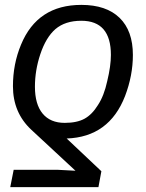

<svg xmlns="http://www.w3.org/2000/svg" viewBox="-20 -558 596 786"><path d="M524 -333Q524 -249 492 -165Q427 3 253 9L395 143L383 208H22L36 137H214L289 141L108 -27Q33 -97 33 -205Q33 -296 66 -375Q133 -538 313 -538Q415 -538 469.5 -485Q524 -432 524 -333ZM434 -333Q434 -473 313 -473Q247 -473 207 -439Q168 -405 145 -336Q123 -270 123 -203Q123 -131 154.5 -93Q186 -55 245 -55Q295 -55 326 -72Q357 -89 381 -128Q406 -166 419 -226Q434 -288 434 -333Z"/></svg>

Font: Libra Sans
Style: Italic
Weight: 400
Italic angle: -12°
Foundry: Context Ltd
Version: Version 1.002